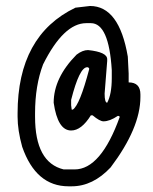

<svg xmlns="http://www.w3.org/2000/svg" viewBox="-20 -619 522 655"><path d="M287.1 -598.6Q386.7 -598.6 416 -425.8L418.9 -368.2V-337.9Q459 -337.9 459 -296.9V-288.1Q459 -182.6 357.4 -47.9Q296.9 16.6 224.6 16.6H213.9Q102.5 16.6 55.7 -118.2Q40 -174.8 40 -220.7V-232.4Q40 -498 237.3 -592.8ZM99.6 -232.4V-220.7Q99.6 -64.5 197.3 -41H234.4Q324.2 -41 388.7 -220.7L384.8 -223.6H381.8Q354.5 -205.1 333 -205.1Q320.3 -205.1 295.9 -225.6H290Q257.8 -173.8 222.7 -173.8Q176.8 -173.8 163.1 -268.6Q163.1 -353.5 241.2 -432.6Q261.7 -448.2 280.3 -448.2Q345.7 -441.4 345.7 -417V-411.1L336.9 -299.8Q336.9 -268.6 345.7 -268.6Q361.3 -297.9 361.3 -352.5V-379.9Q351.6 -540 290 -540H274.4Q197.3 -540 127 -399.4Q99.6 -327.1 99.6 -232.4ZM222.7 -259.8 224.6 -245.1H228.5Q252 -260.7 284.2 -382.8V-385.7L280.3 -389.6H277.3Q251 -389.6 222.7 -278.3Z"/></svg>

Font: Sue Ellen Francisco 
Style: Regular
Weight: 400
Designer: Kimberly Geswein
Foundry: Kimberly Geswein
Version: Version 1.002 2007